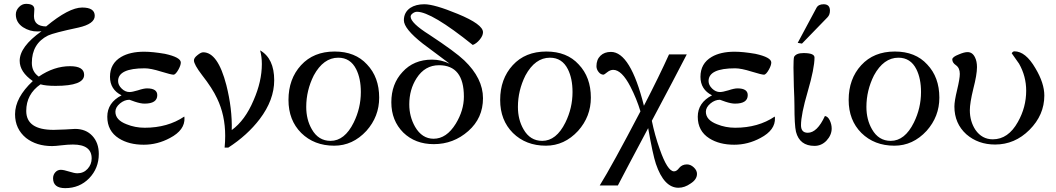

<svg xmlns="http://www.w3.org/2000/svg" viewBox="-20 -740 5474 995"><path d="M492 58Q492 132 442 184Q392 235 318 235Q255 235 255 184Q255 166 266.5 153Q278 140 295 140Q310 140 338 149Q366 158 381 158Q413 158 434 135Q455 112 455 81Q455 9 358 9Q332 9 299 13Q266 17 250 17Q169 17 115 -25Q58 -72 58 -148Q58 -234 150 -320Q82 -367 82 -425Q82 -498 195 -578L176 -577Q135 -576 99 -599Q62 -624 62 -665Q62 -686 78 -703Q94 -720 115 -720Q158 -720 158 -692Q158 -689 157 -675Q156 -661 156 -657Q156 -604 219 -603Q337 -701 406 -701Q471 -701 471 -658Q471 -616 386 -597Q259 -570 229 -556Q145 -514 145 -414Q145 -368 181 -343Q260 -397 343 -397Q416 -397 416 -352Q416 -295 268 -295Q217 -295 190 -303Q116 -252 116 -165Q116 -67 258 -67Q267 -67 317 -69Q356 -72 369 -72Q425 -72 458.5 -36Q492 0 492 58Z M935 -136 936 -129Q939 -66 861 -25Q796 10 725 10Q648 10 596 -23Q536 -61 536 -135Q536 -208 610 -246Q550 -276 550 -342Q550 -411 608 -445Q654 -472 727 -472Q771 -472 835 -461Q917 -443 917 -416Q917 -402 905 -380Q890 -353 879 -353Q867 -353 815 -369Q761 -386 730 -386Q592 -386 592 -320Q592 -299 610.5 -281Q629 -263 651 -263Q665 -263 695 -272Q725 -282 742 -282Q795 -282 795 -247Q795 -203 729 -203Q709 -203 679 -213Q674 -215 665 -218L651 -223Q625 -223 602 -204Q578 -184 578 -161Q578 -118 636 -96Q680 -78 730 -78Q849 -78 935 -136Z M1401 -324Q1401 -222 1326 -123Q1262 -39 1163 25H1144Q1147 -5 1147 -36Q1147 -143 1105 -230Q1081 -282 1027 -351Q985 -406 985 -427Q985 -440 1003 -454Q1021 -469 1033 -469Q1109 -469 1153 -299Q1184 -176 1181 -66Q1250 -116 1294 -220Q1337 -318 1337 -408Q1337 -446 1328 -479Q1401 -437 1401 -324Z M1945 -234Q1945 -136 1879 -62Q1808 15 1712 15Q1608 15 1541 -51Q1475 -117 1475 -222Q1475 -331 1540 -402Q1605 -473 1714 -473Q1821 -473 1882 -406Q1945 -340 1945 -234ZM1850 -263Q1850 -333 1826 -381Q1796 -441 1733 -441Q1656 -441 1606 -349Q1567 -271 1567 -186Q1567 -120 1596 -70Q1630 -10 1693 -10Q1766 -10 1813 -105Q1850 -180 1850 -263Z M2483 -573Q2483 -555 2466 -534.5Q2449 -514 2430 -507Q2216 -679 2141 -679Q2130 -679 2119 -671Q2108 -663 2108 -654Q2108 -621 2205 -560Q2340 -471 2386 -427Q2483 -334 2483 -231Q2483 -128 2407 -61Q2330 7 2228 7Q2132 7 2070 -53Q2008 -115 2008 -210Q2008 -305 2066 -367Q2124 -431 2219 -431Q2266 -431 2310 -410Q2291 -424 2244 -459.5Q2197 -495 2171 -514Q2073 -591 2073 -635Q2073 -676 2106 -699Q2135 -718 2179 -718Q2231 -718 2352 -668Q2483 -614 2483 -573ZM2384 -239Q2384 -402 2255 -402Q2182 -402 2139 -335Q2101 -276 2101 -199Q2101 -136 2131 -83Q2167 -21 2227 -21Q2294 -21 2342 -99Q2384 -168 2384 -239Z M3042 -234Q3042 -136 2976 -62Q2905 15 2809 15Q2705 15 2638 -51Q2572 -117 2572 -222Q2572 -331 2637 -402Q2702 -473 2811 -473Q2918 -473 2979 -406Q3042 -340 3042 -234ZM2947 -263Q2947 -333 2923 -381Q2893 -441 2830 -441Q2753 -441 2703 -349Q2664 -271 2664 -186Q2664 -120 2693 -70Q2727 -10 2790 -10Q2863 -10 2910 -105Q2947 -180 2947 -263Z M3592 161Q3592 190 3559 211Q3528 233 3496 233Q3421 233 3379 109Q3363 61 3339 -76Q3216 155 3182 221H3088Q3151 120 3299 -163Q3279 -229 3247 -291Q3202 -378 3158 -378Q3142 -378 3126.5 -365.5Q3111 -353 3108 -353Q3093 -353 3082 -367Q3071 -381 3071 -397Q3071 -431 3091.5 -451Q3112 -471 3146 -471Q3247 -471 3317 -192Q3398 -349 3447 -458H3539Q3481 -345 3358 -114Q3373 -40 3399 33Q3439 148 3473 148Q3487 148 3500 130Q3515 112 3540 112Q3559 112 3575.5 127.5Q3592 143 3592 161Z M3995 -136 3996 -129Q3999 -66 3921 -25Q3856 10 3785 10Q3708 10 3656 -23Q3596 -61 3596 -135Q3596 -208 3670 -246Q3610 -276 3610 -342Q3610 -411 3668 -445Q3714 -472 3787 -472Q3831 -472 3895 -461Q3977 -443 3977 -416Q3977 -402 3965 -380Q3950 -353 3939 -353Q3927 -353 3875 -369Q3821 -386 3790 -386Q3652 -386 3652 -320Q3652 -299 3670.5 -281Q3689 -263 3711 -263Q3725 -263 3755 -272Q3785 -282 3802 -282Q3855 -282 3855 -247Q3855 -203 3789 -203Q3769 -203 3739 -213Q3734 -215 3725 -218L3711 -223Q3685 -223 3662 -204Q3638 -184 3638 -161Q3638 -118 3696 -96Q3740 -78 3790 -78Q3909 -78 3995 -136Z M4281 -685Q4281 -663 4268 -650L4136 -514L4114 -518L4211 -699Q4221 -718 4248 -718Q4281 -718 4281 -685ZM4290 -74Q4290 -40 4263 -11Q4237 16 4201 16Q4124 16 4105 -57Q4097 -91 4097 -194Q4097 -226 4094 -291Q4092 -377 4092 -389Q4092 -434 4095 -445Q4106 -465 4144 -465Q4201 -465 4201 -442Q4201 -386 4166 -266Q4131 -147 4131 -91Q4131 -52 4166 -52Q4215 -52 4255 -139Q4271 -136 4280.5 -115.5Q4290 -95 4290 -74Z M4848 -234Q4848 -136 4782 -62Q4711 15 4615 15Q4511 15 4444 -51Q4378 -117 4378 -222Q4378 -331 4443 -402Q4508 -473 4617 -473Q4724 -473 4785 -406Q4848 -340 4848 -234ZM4753 -263Q4753 -333 4729 -381Q4699 -441 4636 -441Q4559 -441 4509 -349Q4470 -271 4470 -186Q4470 -120 4499 -70Q4533 -10 4596 -10Q4669 -10 4716 -105Q4753 -180 4753 -263Z M5392 -245Q5392 -144 5315 -67Q5239 9 5137 9Q5049 9 4988 -44Q4926 -100 4926 -188Q4926 -216 4940 -274Q4954 -332 4954 -357Q4954 -388 4934 -402Q4915 -415 4915 -432Q4915 -445 4949 -458Q4977 -470 4994 -470Q5020 -470 5033 -442Q5043 -422 5043 -392Q5043 -353 5024 -280Q5006 -206 5006 -169Q5006 -111 5035 -67Q5069 -18 5125 -18Q5205 -18 5255 -108Q5298 -184 5298 -270Q5298 -345 5261 -410Q5235 -446 5223 -464Q5229 -474 5237 -474Q5295 -474 5346 -386Q5392 -309 5392 -245Z"/></svg>

Font: GFS Didot
Style: Regular
Weight: 400
Designer: Takis Katsoulidis and George D. Matthiopoulos
Foundry: Takis Katsoulidis and George D. Matthiopoulos
Version: Version 1.0